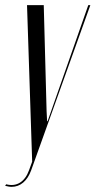

<svg xmlns="http://www.w3.org/2000/svg" viewBox="-41 -719 371 746"><path d="M129 -699H64L84 -91L72 -58C56 -13 24 8 -17 -3L-21 3C-12 5 -4 7 4 7C38 7 65 -16 80 -57L310 -699H302L144 -248H142L140 -288Z"/></svg>

Font: Moniqa Ita Display
Style: Italic
Weight: 400
Italic angle: -10°
Designer: Rajesh Rajput
Foundry: Rajesh Rajput
Version: Version 1.000